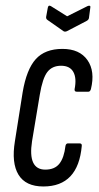

<svg xmlns="http://www.w3.org/2000/svg" viewBox="-20 -669 360 695"><path d="M137 6Q73 6 47 -36.5Q21 -79 34 -158L62 -335Q76 -418 109.5 -455Q143 -492 206 -492Q268 -492 296.5 -451.5Q325 -411 309 -346Q306 -337 300 -337H258Q249 -337 250 -346Q258 -386 245.5 -408.5Q233 -431 201 -431Q169 -431 151.5 -408.5Q134 -386 124 -326L96 -158Q80 -55 144 -55Q178 -55 195 -76.5Q212 -98 217 -141Q219 -150 226 -150H268Q277 -150 276 -141Q263 6 137 6ZM297 -647Q302 -649 305 -648Q308 -647 307 -642L302 -604Q301 -597 293 -593L222 -556Q215 -553 210 -556L153 -596Q146 -600 147 -608L153 -641Q155 -652 164 -647L223 -610Z"/></svg>

Font: Sofia Sans Extra Condensed
Style: Italic
Weight: 400
Italic angle: -9°
Designer: Botio Nikoltchev, Ani Petrova
Foundry: lettersoup
Version: Version 4.101; ttfautohint (v1.8.4.7-5d5b)